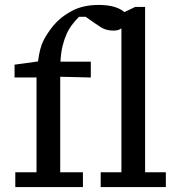

<svg xmlns="http://www.w3.org/2000/svg" viewBox="-20 -758 740 778"><path d="M42 0V-60H128V-444H39V-496L134 -509Q141 -564 156 -593.5Q171 -623 196 -654Q226 -690 271.5 -714Q317 -738 380 -738Q416 -738 442 -730.5Q468 -723 484 -709L528 -730H568V-60H652V0H388V-60H472V-643Q460 -634 440 -634Q410 -634 389 -647.5Q368 -661 344 -678L327 -690H300Q279 -668 268.5 -653Q258 -638 251 -623Q240 -598 233.5 -571.5Q227 -545 225 -508H348V-444L224 -447V-60H316V0Z"/></svg>

Font: Source Serif 4 Caption
Style: Regular
Weight: 400
Designer: Frank Grießhammer
Foundry: Adobe Systems Incorporated
Version: Version 4.004;hotconv 1.0.117;makeotfexe 2.5.65602